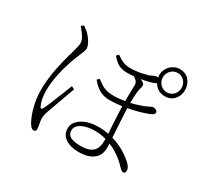

<svg xmlns="http://www.w3.org/2000/svg" viewBox="-170 -1005 1314 1261"><g transform="rotate(30 487.5 -375.0)"><path d="M222 40C233 40 239 34 239 21C239 15 238 4 235 -12C231 -33 229 -48 229 -58C229 -73 234 -94 244 -122C248 -133 259 -162 276 -211C297 -270 311 -308 318 -327L295 -338C292 -330 285 -314 276 -289C238 -192 214 -135 205 -119C197 -106 190 -106 184 -119C170 -147 163 -184 163 -230C163 -308 182 -397 219 -497C226 -515 234 -535 243 -557C252 -577 256 -591 256 -599C256 -612 250 -628 239 -648C228 -666 216 -681 203 -694C193 -703 180 -712 165 -723L147 -710C148 -709 150 -706 153 -703C170 -683 181 -668 187 -657C198 -640 203 -624 203 -610C203 -595 196 -566 183 -521C180 -512 178 -506 177 -502C176 -499 175 -495 174 -489C145 -383 131 -292 131 -217C131 -170 137 -125 150 -80C159 -47 171 -18 184 6C197 29 210 40 222 40ZM547 15C593 15 629 6 655 -13C684 -33 698 -63 698 -103C698 -116 698 -126 697 -135C749 -114 796 -81 837 -37C850 -23 860 -16 869 -16C880 -16 885 -23 885 -37C885 -54 876 -70 857 -87C810 -130 756 -160 694 -178C693 -186 693 -199 692 -216C687 -303 683 -362 682 -395C735 -404 786 -418 834 -437C852 -444 861 -453 861 -464C861 -476 843 -486 827 -486C824 -486 819 -484 811 -480C803 -476 796 -472 789 -469C760 -456 725 -445 682 -434C682 -493 686 -535 694 -558C698 -573 696 -584 688 -590C679 -597 670 -601 663 -604C704 -611 738 -619 763 -630C764 -631 766 -632 769 -635C789 -602 818 -585 855 -585C985 -585 983 -790 855 -790C800 -790 755 -744 755 -688C755 -683 756 -677 757 -670C754 -671 750 -671 744 -671C740 -671 732 -668 721 -663C712 -658 703 -655 696 -652C694 -651 691 -651 687 -650C647 -638 607 -632 567 -632C547 -632 529 -635 512 -642C498 -647 481 -657 460 -672L445 -656C465 -633 483 -617 499 -609C516 -600 538 -595 565 -595C581 -595 597 -596 613 -598C637 -587 649 -571 649 -550C649 -543 649 -529 648 -508C647 -473 647 -446 647 -428C618 -423 590 -420 564 -420C535 -420 510 -424 489 -433C476 -438 459 -449 438 -465C434 -468 431 -470 429 -471L414 -456C458 -403 497 -382 556 -382C582 -382 612 -384 647 -389C648 -361 650 -314 654 -249C656 -220 657 -199 658 -187C630 -192 605 -194 583 -194C534 -194 493 -184 460 -164C426 -143 409 -117 409 -84C409 -53 422 -28 448 -11C473 6 506 15 547 15ZM539 -26C471 -26 437 -45 437 -84C437 -110 453 -130 485 -144C510 -155 541 -160 576 -160C603 -160 631 -156 659 -148V-133C659 -96 650 -70 632 -53C613 -35 582 -26 539 -26ZM855 -614C815 -614 783 -647 783 -688C783 -728 815 -761 855 -761C894 -761 925 -728 925 -688C925 -647 894 -614 855 -614Z"/></g></svg>

Font: AllPunType ExtraLight
Style: Regular
Weight: 280
Version: 1.0